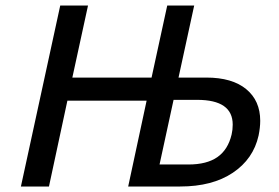

<svg xmlns="http://www.w3.org/2000/svg" viewBox="-20 -678 1016 698"><path d="M926 -239Q926 -214 920 -185Q901 -100 826.5 -50Q752 0 635 0H446L513 -312H225L158 0H56L199 -658H300L243 -396H531L588 -658H686L629 -396H730Q824 -396 875 -354Q926 -312 926 -239ZM826 -225Q826 -315 697 -315H611L560 -80H665Q732 -80 770.5 -107Q809 -134 822 -189Q826 -206 826 -225Z"/></svg>

Font: Ysabeau Infant Semibold
Style: Italic
Weight: 600
Italic angle: -12°
Designer: Christian Thalmann (Catharsis Fonts)
Version: Version 0.003